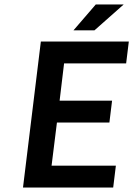

<svg xmlns="http://www.w3.org/2000/svg" viewBox="-20 -840 597 860"><path d="M83 0H487L499 -98H211L235 -291H470L482 -389H247L267 -556H545L557 -654H163ZM534 -820H409L309 -704H403Z"/></svg>

Font: Falling Sky
Style: Obl
Weight: 400
Designer: Paul D. Hunt
Foundry: Adobe Systems Incorporated
Version: Version 1.02